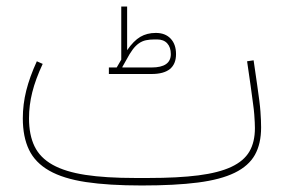

<svg xmlns="http://www.w3.org/2000/svg" viewBox="-20 -557 866 589"><path d="M415 12Q313 12 243.5 1.5Q174 -9 131 -33.5Q88 -58 69 -97.5Q50 -137 50 -194Q50 -237 60.5 -279Q71 -321 93 -369L111 -361Q89 -314 79 -274Q69 -234 69 -194Q69 -143 86 -108Q103 -73 141.5 -51.5Q180 -30 242 -20.5Q304 -11 395 -11H435Q526 -11 588.5 -19Q651 -27 689.5 -45Q728 -63 745 -92Q762 -121 762 -164Q762 -172 761.5 -182Q761 -192 760 -206Q759 -220 756 -241Q753 -262 749 -293L738 -369L758 -372L769 -296Q773 -268 775.5 -248.5Q778 -229 779 -214.5Q780 -200 780.5 -188.5Q781 -177 781 -166Q781 -116 762 -82Q743 -48 700 -27Q657 -6 587 3Q517 12 415 12ZM314 -350H338L352 -374V-537H370V-403Q390 -432 410.5 -444Q431 -456 458 -456Q487 -456 503.5 -438.5Q520 -421 520 -391Q520 -330 445 -330H314ZM355 -351 356 -350H445Q504 -350 504 -391Q504 -412 493 -424Q482 -436 462 -436H454Q439 -436 427.5 -433.5Q416 -431 406 -424Q396 -417 387 -405Q378 -393 368 -374Z"/></svg>

Font: IBM Plex Sans Arabic Thin
Style: Regular
Weight: 100
Designer: Mike Abbink, Paul van der Laan, Pieter van Rosmalen, Wael Morcos, Khajak Apelian
Foundry: Bold Monday
Version: Version 1.101